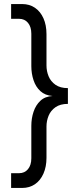

<svg xmlns="http://www.w3.org/2000/svg" viewBox="-20 -730 411 950"><path d="M316 -216 240 -255Q203 -258 180 -279Q157 -300 146 -333Q135 -366 135 -403V-563Q135 -597 118.5 -617Q102 -637 74 -637H35V-710H89Q126 -710 153 -691.5Q180 -673 195 -639.5Q210 -606 210 -561V-406Q210 -378 220.5 -352.5Q231 -327 254.5 -310.5Q278 -294 316 -294ZM89 200H35V127H74Q102 127 118.5 107Q135 87 135 53V-107Q135 -144 146 -177Q157 -210 180 -231.5Q203 -253 240 -255L316 -294V-216Q278 -216 254.5 -199.5Q231 -183 220.5 -157.5Q210 -132 210 -104V51Q210 95 195 129Q180 163 153 181.5Q126 200 89 200Z"/></svg>

Font: Fustat
Style: Regular
Weight: 400
Designer: Mohamed Gaber, Khaled Hosny, Laura Garcia Mut
Foundry: Kief Type Foundry, Alif Type Foundry, Hard Type Foundry
Version: Version 1.007